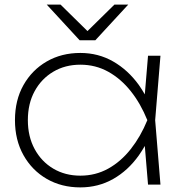

<svg xmlns="http://www.w3.org/2000/svg" viewBox="-20 -802 786 834"><path d="M394 -627H326L183 -782H243L360 -667L477 -782H537ZM623 0 609 -168Q597 -147 583 -127Q536 -61 471.5 -24.5Q407 12 329 12Q247 12 183 -25Q119 -62 82 -128Q45 -194 45 -280Q45 -367 82 -432.5Q119 -498 183 -535Q247 -572 329 -572Q407 -572 471.5 -535Q536 -498 583 -433Q597 -413 609 -392L623 -560H677L654 -280L677 0ZM101 -280Q101 -209 130.5 -154.5Q160 -100 211.5 -69.5Q263 -39 329 -39Q395 -39 450 -69.5Q505 -100 548 -154.5Q591 -209 620 -280Q591 -352 548 -406Q505 -460 450 -490.5Q395 -521 329 -521Q263 -521 211.5 -490.5Q160 -460 130.5 -406Q101 -352 101 -280Z"/></svg>

Font: Bounded
Style: Regular
Weight: 200
Designer: Vlad Churkin
Version: Version 1.0